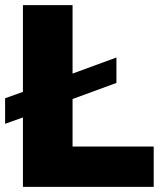

<svg xmlns="http://www.w3.org/2000/svg" viewBox="-20 -732 632 752"><path d="M436 -407.2 264.2 -344.2V-158.2H582V0H69.8V-272L0 -247.1V-347.2L69.8 -372.1V-711.9H264.2V-443.8L436 -506.8Z"/></svg>

Font: Creato Display Black
Style: Regular
Weight: 900
Version: Version 1.000